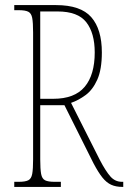

<svg xmlns="http://www.w3.org/2000/svg" viewBox="-20 -734 504 754"><path d="M36 0V-20H54Q79 -20 91 -26Q103 -32 106.5 -51Q110 -70 110 -108V-606Q110 -645 106.5 -663.5Q103 -682 91 -688Q79 -694 54 -694H36V-714H200Q297 -714 338.5 -666.5Q380 -619 380 -528Q380 -461 362 -421Q344 -381 316 -360.5Q288 -340 259 -330L372 -106Q395 -62 413.5 -41Q432 -20 459 -20H464V0H461Q435 0 416.5 -8.5Q398 -17 382 -37Q366 -57 347 -93L233 -321H138V-108Q138 -70 141.5 -51Q145 -32 157 -26Q169 -20 194 -20H219V0ZM189 -346Q273 -346 312.5 -393Q352 -440 352 -528Q352 -604 319 -646.5Q286 -689 206 -689H138V-346Z"/></svg>

Font: Noto Serif Tamil ExtraCondensed Thin
Style: Italic
Weight: 100
Width: 2
Italic angle: -12°
Designer: Indian Type Foundry, Tom Grace, and the Monotype Design Team
Foundry: Monotype Imaging Inc.
Version: Version 2.003; ttfautohint (v1.8.4.7-5d5b)